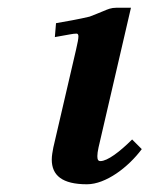

<svg xmlns="http://www.w3.org/2000/svg" viewBox="-20 -465 387 497"><path d="M319 -445H282C267 -445 259 -441 247 -436C237 -432 223 -426 212 -422C188 -416 143 -408 125 -405L122 -369C158 -375 168 -378 178 -378C181 -378 183 -376 183 -371C183 -365 181 -354 177 -337L118 -83C116 -72 114 -62 114 -52C114 -11 141 12 205 12C254 12 312 -32 347 -79L322 -104C290 -72 258 -48 240 -48C234 -48 232 -52 232 -61C232 -66 233 -74 235 -83Z"/></svg>

Font: Linux Libertine O
Style: Bold Italic
Weight: 700
Italic angle: -11.5°
Designer: Philipp H. Poll
Foundry: Philipp H. Poll
Version: Version 4.1.0